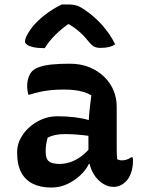

<svg xmlns="http://www.w3.org/2000/svg" viewBox="-20 -832 640 862"><path d="M504 -353Q504 -330 504 -306.5Q504 -283 504 -259.5Q504 -236 504 -212.5Q504 -189 504 -166Q504 -153 504.5 -141Q505 -129 506 -117Q510 -115 516 -113.5Q522 -112 527 -112Q538 -112 549 -115.5Q560 -119 569 -126H575Q577 -121 577 -117Q577 -113 577 -107Q577 -81 568.5 -56.5Q560 -32 547 -19Q533 -5 519 1Q505 7 491 7Q466 7 444.5 -6Q423 -19 408 -39.5Q393 -60 385 -86Q377 -112 377 -138Q377 -163 377 -189Q377 -215 377 -236Q377 -266 378.5 -292Q380 -318 383 -345.5Q386 -373 390 -404Q373 -414 354 -419.5Q335 -425 313.5 -427.5Q292 -430 265 -430Q236 -430 210.5 -427.5Q185 -425 161 -420Q137 -415 113 -407H107Q105 -416 103.5 -426Q102 -436 102 -447Q102 -466 108 -484Q114 -502 125 -513Q136 -524 157.5 -531.5Q179 -539 212.5 -542.5Q246 -546 293 -546Q344 -546 383 -529.5Q422 -513 449.5 -485.5Q477 -458 490.5 -424Q504 -390 504 -353ZM185 -151Q185 -120 199 -108Q213 -96 248 -96Q271 -96 295.5 -104Q320 -112 344.5 -130Q369 -148 391 -176L394 -96H379Q366 -69 340.5 -45Q315 -21 282 -5.5Q249 10 210 10Q162 10 127.5 -7Q93 -24 75 -58.5Q57 -93 57 -144V-151Q57 -180 71 -208Q85 -236 110 -259Q135 -282 167.5 -296Q200 -310 237 -310Q279 -310 315.5 -305.5Q352 -301 378 -293Q404 -285 415 -275Q421 -270 425.5 -261.5Q430 -253 432.5 -241Q435 -229 435 -211Q408 -218 379.5 -222Q351 -226 323.5 -228Q296 -230 272 -230Q247 -230 228 -226Q209 -222 194 -214Q190 -200 187.5 -185Q185 -170 185 -153ZM258 -812Q265 -812 270.5 -812Q276 -812 286 -812Q309 -812 326 -806.5Q343 -801 370 -781Q387 -769 404.5 -753.5Q422 -738 438.5 -719.5Q455 -701 470 -679.5Q485 -658 497 -633Q483 -624 467.5 -620.5Q452 -617 431 -617Q412 -617 401 -623.5Q390 -630 374 -650Q357 -672 333 -692.5Q309 -713 265 -738L321 -723H255L309 -740Q259 -706 228.5 -675.5Q198 -645 181 -616H175Q148 -616 130 -620Q112 -624 102 -631Q92 -638 92 -646Q92 -654 98 -667.5Q104 -681 117 -700Q129 -717 145.5 -733.5Q162 -750 181.5 -765Q201 -780 220.5 -792Q240 -804 258 -812Z"/></svg>

Font: Recursive Casual SemiBold
Style: Regular
Weight: 600
Version: Version 1.047